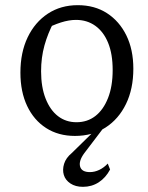

<svg xmlns="http://www.w3.org/2000/svg" viewBox="-20 -517 574 743"><path d="M270 9Q206 9 158.5 -21.5Q111 -52 85 -107Q59 -162 59 -236Q59 -314 87 -372.5Q115 -431 165 -464Q215 -497 281 -497Q346 -497 394 -466Q442 -435 469 -380Q496 -325 496 -251Q496 -173 467.5 -114.5Q439 -56 388.5 -23.5Q338 9 270 9ZM276 -44Q318 -44 349 -68Q380 -92 398 -137.5Q416 -183 416 -246Q416 -308 398.5 -351Q381 -394 349 -417Q317 -440 274 -440Q247 -440 215.5 -430Q184 -420 146 -400L189 -433Q165 -388 152 -341Q139 -294 139 -241Q139 -180 156.5 -135.5Q174 -91 204.5 -67.5Q235 -44 276 -44ZM301 206Q272 206 252.5 193Q233 180 227 160Q221 140 228 117Q235 94 258 75L355 -20H379L306 76Q284 106 290 127.5Q296 149 328 149Q346 149 364 140.5Q382 132 397 116L406 139Q389 171 362 188.5Q335 206 301 206Z"/></svg>

Font: Piazzolla Thin
Style: Regular
Weight: 400
Version: Version 2.001